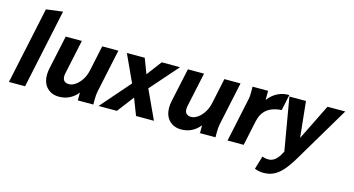

<svg xmlns="http://www.w3.org/2000/svg" viewBox="-94 -1130 3177 1723"><g transform="rotate(15 1494.5 -269.0)"><path d="M5 0 157 -715 311 -735 155 0Z M318 -151Q318 -181 325 -212L392 -525H542L475 -210Q471 -194 471 -178Q471 -148 486.5 -134Q502 -120 530 -120Q558 -120 588.5 -140.5Q619 -161 645 -200Q671 -239 682 -294L731 -525H881L796 -125Q792 -104 790.5 -87.5Q789 -71 789 -49V0H645V-73Q614 -33 570 -10.5Q526 12 471 12Q404 12 361 -31Q318 -74 318 -151Z M838 0 1076 -273 960 -525H1126L1179 -386L1284 -525H1454L1228 -268L1352 0H1186L1126 -155L1008 0Z M1453 -151Q1453 -181 1460 -212L1527 -525H1677L1610 -210Q1606 -194 1606 -178Q1606 -148 1621.5 -134Q1637 -120 1665 -120Q1693 -120 1723.5 -140.5Q1754 -161 1780 -200Q1806 -239 1817 -294L1866 -525H2016L1931 -125Q1927 -104 1925.5 -87.5Q1924 -71 1924 -49V0H1780V-73Q1749 -33 1705 -10.5Q1661 12 1606 12Q1539 12 1496 -31Q1453 -74 1453 -151Z M2036 0 2121 -400Q2126 -421 2127 -437.5Q2128 -454 2128 -476V-525H2272V-440Q2308 -489 2359 -514.5Q2410 -540 2466 -537L2435 -390Q2387 -387 2346 -371.5Q2305 -356 2276.5 -322.5Q2248 -289 2235 -231L2186 0Z M2339 181 2376 58Q2404 69 2434 69Q2500 69 2546 -21L2554 -36L2470 -525H2624L2659 -191L2824 -525H2989L2677 0Q2635 70 2596 113.5Q2557 157 2515 177Q2473 197 2421 197Q2399 197 2377 192.5Q2355 188 2339 181Z"/></g></svg>

Font: Radio Canada
Style: Bold Italic
Weight: 700
Italic angle: -12°
Designer: Charles Daoud, Etienne Aubert Bonn, Alexandre Saumier Demers, Jacques Le Bailly
Foundry: Radio-Canada
Version: Version 2.104; ttfautohint (v1.8.4.7-5d5b);gftools[0.9.28.de